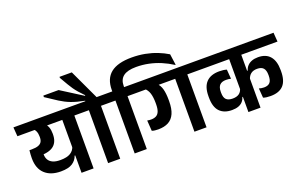

<svg xmlns="http://www.w3.org/2000/svg" viewBox="-128 -1401 2897 1857"><g transform="rotate(-20 1320.0 -472.5)"><path d="M570.5 -577H446.5V0H570.5ZM408 -544.5H667.5L660.5 -638H401ZM-22.5 -638 -15.5 -544.5H620.5L613 -638ZM272.5 -563H141Q165 -547 175.2 -523.5Q185.5 -500 185.5 -466.5V-461.5Q185.5 -433 174.8 -414.5Q164 -396 139 -386.8Q114 -377.5 71.5 -377.5H47.5L86.5 -290.5L132.5 -292Q227.5 -293.5 270.8 -331.8Q314 -370 314 -445V-452Q314 -489 304.2 -516.5Q294.5 -544 272.5 -563ZM42.5 -299.5V-294Q42.5 -191 101.2 -135.8Q160 -80.5 265 -80.5Q344 -80.5 384.8 -107.5Q425.5 -134.5 440.5 -179H453L449.5 -272Q439 -231.5 402.5 -208.5Q366 -185.5 297 -185.5Q250.5 -185.5 221 -198.8Q191.5 -212 177.2 -235.8Q163 -259.5 163 -291V-349L47.5 -377.5Q45 -354.5 43.8 -336Q42.5 -317.5 42.5 -299.5Z M844.5 0V-577H720V0ZM941.5 -544.5 934.5 -638H622.5L630.5 -544.5ZM511.5 -828H354.5V-812.5L474 -734Q499.5 -718 525.5 -704.5Q551.5 -691 580.5 -680Q609.5 -669 643 -660Q676.5 -651 717.5 -643V-618.5H836V-633L690 -945H563.5V-934L612 -850.5Q628 -823 644.8 -799Q661.5 -775 683.2 -750Q705 -725 736.5 -693L732.5 -688Z M1118 0V-577H993.5V0ZM1215 -544.5 1208 -638H896L904 -544.5ZM1282 -882.5Q1137.5 -882.5 1066.2 -825.5Q995 -768.5 995 -652.5V-619H1116.5V-648.5Q1116.5 -716 1159.5 -748.8Q1202.5 -781.5 1291 -781.5Q1357 -781.5 1419.2 -768.5Q1481.5 -755.5 1540.5 -730.8Q1599.5 -706 1655.5 -670L1659 -671.5L1643.5 -784Q1596.5 -813 1540 -835.2Q1483.5 -857.5 1418.8 -870Q1354 -882.5 1282 -882.5Z M1733 -577H1608.5V0H1733ZM1570.5 -544.5H1830L1823 -638H1563.5ZM1177.5 -544.5H1793.5L1786.5 -638H1171ZM1427 -557H1293.5Q1326 -530 1338.5 -489.8Q1351 -449.5 1351 -391.5V-378Q1351 -332 1340.5 -304.8Q1330 -277.5 1308.5 -265.8Q1287 -254 1255 -254Q1244.5 -254 1234.8 -255.2Q1225 -256.5 1216 -258L1223.5 -149.5Q1237 -144.5 1253.8 -142.5Q1270.5 -140.5 1289 -140.5Q1351 -140.5 1393.5 -163.2Q1436 -186 1457.8 -235Q1479.5 -284 1479.5 -361.5V-376.5Q1479.5 -439.5 1467.8 -484.5Q1456 -529.5 1427 -557Z M1792.5 -544.5H2661.5L2654.5 -638H1785.5ZM1853 -262Q1853 -164.5 1897.5 -118.2Q1942 -72 2023.5 -72Q2062 -72 2089.5 -82.2Q2117 -92.5 2134 -111.5Q2151 -130.5 2159 -157H2172.5L2166.5 -246Q2159 -211.5 2134.5 -193Q2110 -174.5 2067 -174.5Q2022.5 -174.5 2001 -195.2Q1979.5 -216 1979.5 -265.5V-274.5Q1979.5 -322.5 2001 -344.5Q2022.5 -366.5 2065.5 -366.5Q2079 -366.5 2091.2 -365Q2103.5 -363.5 2116 -360.5L2108.5 -457Q2092 -462 2073.2 -464.5Q2054.5 -467 2032.5 -467Q1944.5 -467 1898.8 -419.8Q1853 -372.5 1853 -275.5ZM2596 -275.5Q2596 -369 2554.2 -418Q2512.5 -467 2431.5 -467Q2394 -467 2366.2 -456.2Q2338.5 -445.5 2320.5 -425.8Q2302.5 -406 2294 -379H2280.5L2286 -291Q2296 -326.5 2320.5 -345.5Q2345 -364.5 2385 -364.5Q2429 -364.5 2449 -341.8Q2469 -319 2469 -271.5V-264Q2469 -215.5 2449.5 -193.8Q2430 -172 2389 -172Q2375 -172 2362.2 -174.2Q2349.5 -176.5 2337 -180L2344.5 -82.5Q2359 -77 2378.2 -74.5Q2397.5 -72 2419.5 -72Q2508 -72 2552 -118.5Q2596 -165 2596 -263.5ZM2288.5 -577H2164V0H2288.5Z"/></g></svg>

Font: Anek Devanagari SemiBold
Style: Regular
Weight: 600
Designer: Kailash Malviya (Devanagari) & Yesha Goshar (Latin)
Foundry: Ek Type
Version: Version 1.003